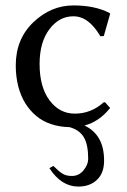

<svg xmlns="http://www.w3.org/2000/svg" viewBox="-20 -459 469 708"><path d="M162.1 161.1 176.8 152.8Q196.8 172.9 210.4 181.4Q224.1 189.9 245.1 189.9Q271 189.9 288.1 168.9Q305.2 147.9 305.2 127Q305.2 74.2 289.1 47.1Q272.9 20 236.3 9.8Q200.7 9.3 169.4 -1Q138.2 -11.2 114.3 -31Q90.3 -50.8 73.2 -78.4Q56.2 -106 47.1 -141.4Q38.1 -176.8 38.1 -217.8Q38.1 -314.9 103 -377Q168 -439 251 -439Q330.1 -439 383.8 -411.1L386.2 -408.2L362.8 -326.2L350.1 -325.2Q307.1 -399.4 250 -398.9Q198.2 -398.9 162.1 -351.1Q126 -303.2 126 -223.1Q126 -138.2 162.6 -89.1Q199.2 -40 255.9 -40Q315.9 -40 362.8 -82H367.2L386.2 -61Q345.7 -10.3 291.5 3.9Q364.3 38.1 363.8 133.8Q363.8 179.7 337.4 204.3Q311 229 269 229Q206.1 229 162.1 161.1Z"/></svg>

Font: Biolilbert
Style: Regular
Weight: 400
Designer: Philipp H. Poll
Foundry: Philipp H. Poll
Version: Version 1.1.0